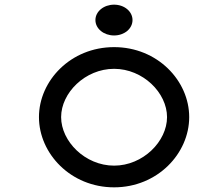

<svg xmlns="http://www.w3.org/2000/svg" viewBox="-20 -792 959 823"><path d="M469 -640C513 -640 548 -669 548 -706C548 -743 513 -772 469 -772C425 -772 389 -743 389 -706C389 -669 425 -640 469 -640ZM469 -497C593 -497 696 -394 696 -290C696 -186 593 -82 469 -82C345 -82 242 -186 242 -290C242 -394 345 -497 469 -497ZM469 11C655 11 791 -134 791 -290C791 -446 655 -590 469 -590C283 -590 147 -446 147 -290C147 -134 283 11 469 11Z"/></svg>

Font: Charger Monospace
Style: Regular
Weight: 400
Designer: Jasper
Foundry: Cannot Into Space Fonts
Version: Version 0.980